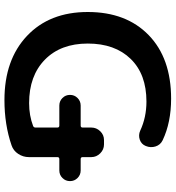

<svg xmlns="http://www.w3.org/2000/svg" viewBox="17 -797 790 864"><g transform="rotate(90 412.0 -365.0)"><path d="M430 10Q249 10 141.5 -91.5Q34 -193 34 -365Q34 -538 138 -639Q242 -740 424 -740Q531 -740 611 -702Q632 -692 639 -670Q646 -648 637 -626Q629 -606 608.5 -599Q588 -592 568 -601Q508 -629 437 -629Q314 -629 245 -558Q176 -487 176 -365Q176 -243 248.5 -172Q321 -101 444 -101Q500 -101 547 -119Q554 -122 554 -130V-228Q554 -237 545 -237H455Q435 -237 421 -251Q407 -265 407 -285Q407 -305 421 -319Q435 -333 455 -333H545Q554 -333 554 -342V-381Q554 -404 570.5 -421Q587 -438 610 -438H630Q653 -438 670 -421Q687 -404 687 -381V-342Q687 -333 696 -333H747Q767 -333 781 -319Q795 -305 795 -285Q795 -265 781 -251Q767 -237 747 -237H696Q687 -237 687 -228V-100Q687 -74 672.5 -52Q658 -30 634 -22Q541 10 430 10Z"/></g></svg>

Font: Rounded Mplus 1c Bold
Style: Bold
Weight: 700
Version: Version 1.059.20150529